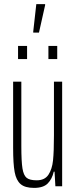

<svg xmlns="http://www.w3.org/2000/svg" viewBox="-20 -908 370 936"><path d="M44 -188V-510H84V-196Q84 -121 89.5 -87Q95 -53 110 -41Q125 -29 159 -29Q198 -29 216 -56Q234 -83 238.5 -126Q243 -169 243 -248V-510H283V0H250L246 -71H242Q234 -35 212.5 -13.5Q191 8 146 8Q102 8 80.5 -10.5Q59 -29 51.5 -69Q44 -109 44 -188ZM68 -620V-684H112V-620ZM216 -620V-684H259V-620ZM142 -749V-754L157 -888H200V-883L170 -749Z"/></svg>

Font: Saira Ultra Condensed ExLight
Style: Regular
Weight: 200
Width: 1
Designer: Hector Gatti with collaboration of the Omnibus-Type team
Foundry: Omnibus-Type
Version: Version 1.001; ttfautohint (v1.8)